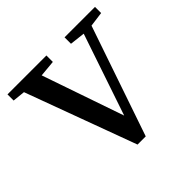

<svg xmlns="http://www.w3.org/2000/svg" viewBox="-156 -768 928 928"><g transform="rotate(-45 308.0 -304.0)"><path d="M284 4 57 -612H175L347 -113H328L497 -612H551L340 4ZM11 -570V-612H277V-568L159 -557H136ZM401 -568V-612H609V-570L512 -557H496Z"/></g></svg>

Font: Lisu Bosa SemiBold
Style: Regular
Weight: 600
Designer: David Morse, Annie Olsen, Victor Gaultney, Frank Grießhammer (Latin)
Foundry: SIL International
Version: Version 2.000